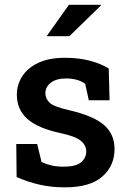

<svg xmlns="http://www.w3.org/2000/svg" viewBox="-20 -782 542 812"><path d="M254.4 10.3Q197.8 10.3 148.7 -0.7Q99.6 -11.7 50.3 -33.2L48.8 -172.9H137.2L155.8 -96.7Q177.2 -86.9 199.2 -82Q221.2 -77.1 248.5 -77.1Q301.3 -77.1 323 -95.7Q344.7 -114.3 344.7 -141.6Q344.7 -167.5 322 -186.5Q299.3 -205.6 235.4 -219.2Q140.1 -239.7 95.7 -279.1Q51.3 -318.4 51.3 -381.3Q51.3 -424.3 74.5 -460Q97.7 -495.6 142.8 -516.6Q188 -537.6 253.9 -537.6Q314 -537.6 360.6 -525.1Q407.2 -512.7 439.9 -492.2L443.4 -357.9H355.5L340.3 -427.7Q308.6 -450.2 259.3 -450.2Q218.8 -450.2 195.3 -432.4Q171.9 -414.6 171.9 -387.7Q171.9 -364.3 190.4 -347.2Q209 -330.1 272.5 -315.9Q375.5 -292 419.9 -253.4Q464.4 -214.8 464.4 -151.4Q464.4 -80.6 412.6 -35.2Q360.8 10.3 254.4 10.3ZM177.2 -628.9 271.5 -761.7H405.8L406.7 -758.8L273.4 -628.9Z"/></svg>

Font: Roboto Slab Medium
Style: Regular
Weight: 500
Designer: Google
Version: Version 2.001; ttfautohint (v1.8.3)